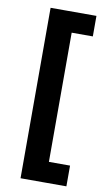

<svg xmlns="http://www.w3.org/2000/svg" viewBox="-91 -740 500 903"><g transform="rotate(10 158.5 -288.0)"><path d="M75 119V-681H193V119ZM75 119V20H294V119ZM75 -597V-695H294V-597Z"/></g></svg>

Font: Bricolage Grotesque 20pt SemiBold
Style: Regular
Weight: 600
Version: Version 1.001;gftools[0.9.33.dev8+g029e19f]